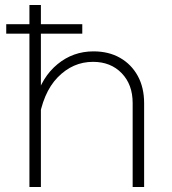

<svg xmlns="http://www.w3.org/2000/svg" viewBox="-20 -750 690 770"><path d="M512 0V-337Q512 -411 468 -456.5Q424 -502 353 -502Q272 -502 211.5 -440Q151 -378 134 -258L123 -351Q148 -441 210.5 -492.5Q273 -544 355 -544Q416 -544 461.5 -518Q507 -492 532.5 -445.5Q558 -399 558 -336V0ZM98 0V-730H144V0ZM5 -615V-653H310V-615Z"/></svg>

Font: Azeret Mono Thin Thin
Style: Regular
Weight: 250
Version: Version 1.002